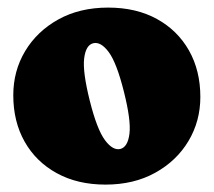

<svg xmlns="http://www.w3.org/2000/svg" viewBox="-20 -478 564 506"><path d="M265 -458Q339 -458 393.5 -428Q448 -398 478 -345Q508 -292 508 -222.5Q508 -159 476.8 -106.5Q445.5 -54 389.2 -22.8Q333 8.5 258 8.5Q184.5 8.5 129.8 -21.5Q75 -51.5 45 -104.5Q15 -157.5 15 -227Q15 -291 46.2 -343.2Q77.5 -395.5 133.8 -426.8Q190 -458 265 -458ZM297.5 -85.5Q317 -91 321.2 -126Q325.5 -161 306.5 -236.5Q287.5 -312.5 266.5 -340.8Q245.5 -369 225.5 -364Q206 -359 201.8 -324Q197.5 -289 216.5 -213Q235.5 -137 256.5 -108.8Q277.5 -80.5 297.5 -85.5Z"/></svg>

Font: Fraunces 144pt SuperSoft Black
Style: Regular
Weight: 900
Version: Version 1.000;[b76b70a41]